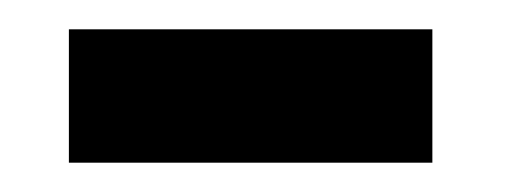

<svg xmlns="http://www.w3.org/2000/svg" viewBox="-20 -615 352 131"><path d="M27 -504V-595H275V-504Z"/></svg>

Font: Noto Sans Hebrew Medium
Style: Regular
Weight: 500
Designer: Monotype Design Team
Foundry: Monotype Imaging Inc.
Version: Version 2.003